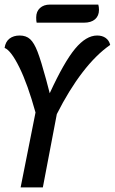

<svg xmlns="http://www.w3.org/2000/svg" viewBox="-27 -818 501 838"><path d="M397 -663Q419 -663 434 -652.5Q449 -642 454 -622Q392 -579 333 -502Q274 -425 221 -320L160 0H63L128 -327Q94 -450 57.5 -524Q21 -598 -7 -609Q-3 -636 14.5 -649.5Q32 -663 59 -663Q87 -663 104.5 -647Q122 -631 137 -592Q152 -553 174 -472L190 -411Q253 -548 301 -605.5Q349 -663 397 -663ZM405 -775Q405 -749 388 -734Q371 -719 339 -719H133Q131 -726 131 -742Q131 -768 147.5 -783Q164 -798 191 -798H402Q405 -788 405 -775Z"/></svg>

Font: Sansita Light Italic
Style: Regular
Weight: 300
Italic angle: -11°
Designer: Pablo Cosgaya
Foundry: Omnibus-Type
Version: Version 1.006